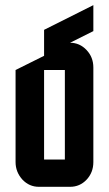

<svg xmlns="http://www.w3.org/2000/svg" viewBox="-20 -720 420 740"><path d="M149.9 -105H230V-450.2H149.9V-605L339.8 -700.2V-600.1L250 -555.2Q287.1 -555.2 313.5 -527.3Q339.8 -499.5 339.8 -460V-95.2Q339.8 -55.2 313.5 -27.3Q287.6 0 250 0H129.9Q92.8 0 66.4 -27.8Q40 -57.1 40 -95.2V-450.2L149.9 -504.9Z"/></svg>

Font: Horta
Style: Regular
Weight: 600
Width: 3
Version: Version 0.11